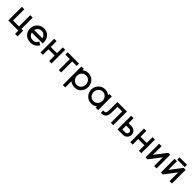

<svg xmlns="http://www.w3.org/2000/svg" viewBox="586 -2715 4994 4994"><g transform="rotate(45 3083.5 -218.0)"><path d="M168.9 -79.1H386.7V-494.1H405.3H408.2H412.1H421.9H430.7H437.5H443.4H451.2H459H477.5V-79.1H482.4H492.2H502.9H513.7H524.4H543V-60.5V-56.6V-53.7V-18.6V17.6V42V66.4V87.9V110.4V128.9H524.4H521.5H517.6H508.8H499H492.2H486.3H478.5H470.7H452.1V109.4V105.5V102.5V75.2V47.9V28.3V9.8V7.8H80.1V-494.1H98.6H101.6H105.5H113.3H123H129.9H135.7H143.6H150.4H168.9Z M1136.7 -236.3V-233.4V-228.5V-222.7V-204.1H734.4Q742.2 -172.9 753.9 -155.3Q773.4 -123 806.6 -102.5Q841.8 -81.1 868.2 -80.1Q893.6 -80.1 902.3 -80.1Q911.1 -80.1 925.8 -82.5Q940.4 -85 957 -89.8Q966.8 -94.7 976.6 -100.6Q986.3 -108.4 996.1 -116.2Q1015.6 -134.8 1028.3 -159.2L1042 -183.6L1058.6 -166Q1061.5 -165 1063.5 -163.1Q1067.4 -160.2 1071.3 -157.2Q1084 -149.4 1087.4 -147Q1090.8 -144.5 1092.8 -142.6L1098.6 -140.6L1100.6 -139.6Q1104.5 -136.7 1106.4 -134.8L1124 -126Q1113.3 -106.4 1111.8 -104.5Q1110.4 -102.5 1109.4 -100.6Q1096.7 -83 1082 -68.4Q1066.4 -50.8 1047.9 -37.1Q1015.6 -16.6 978.5 -3.9Q949.2 2.9 927.7 4.9Q906.2 7.8 891.6 7.8H890.6Q854.5 4.9 822.3 0Q789.1 -7.8 755.9 -22.5L754.9 -23.4Q728.5 -39.1 705.1 -59.6Q683.6 -80.1 666 -105.5L665 -106.4Q629.9 -168.9 628.9 -243.2V-246.1Q628.9 -318.4 661.1 -378.9Q676.8 -405.3 698.2 -428.2Q719.7 -451.2 747.1 -469.7Q768.6 -482.4 788.1 -488.3Q807.6 -496.1 825.2 -500Q858.4 -506.8 878.9 -507.8H887.7Q895.5 -507.8 902.3 -505.9H913.1H915Q943.4 -502 968.8 -494.1Q996.1 -485.4 1018.6 -472.7Q1070.3 -439.5 1104.5 -380.9Q1121.1 -351.6 1129.9 -312.5Q1136.7 -284.2 1136.7 -253.9Q1136.7 -246.1 1136.7 -239.3ZM733.4 -293H1033.2Q1026.4 -324.2 1009.8 -351.6Q993.2 -377 961.9 -398.4Q931.6 -415 910.2 -417Q896.5 -418 893.6 -418Q890.6 -418 889.2 -418Q887.7 -418 886.7 -418Q864.3 -418 843.8 -412.1Q823.2 -408.2 803.7 -395.5Q790 -386.7 777.3 -373Q764.6 -359.4 754.9 -344.7Q746.1 -330.1 739.3 -315.4Q736.3 -303.7 733.4 -293Z M1349.6 -288.1H1578.1V-312.5V-358.4V-390.6V-423.8V-452.1V-481.4V-501H1595.7H1598.6H1600.6H1604.5H1607.4H1614.3H1620.1H1627H1632.8H1640.6H1648.4H1667V1H1648.4H1645.5H1642.6H1633.8H1624H1617.2H1610.4H1602.5H1595.7H1578.1V-202.1H1349.6V-178.7V-135.7V-104.5V-72.3V-44.9V-17.6V1H1331.1H1329.1H1326.2H1316.4H1306.6H1300.8H1293.9H1287.1H1279.3H1260.7V-501H1279.3H1282.2H1285.2H1293.9H1303.7H1310.5H1316.4H1324.2H1331.1H1349.6Z M2009.8 -415V-8.8H1992.2H1989.3H1987.3H1977.5H1967.8H1961.9H1955.1H1947.3H1940.4H1922.9V-415H1908.2H1874H1848.6H1822.3H1800.8H1777.3H1758.8Q1758.8 -426.8 1757.8 -438.5V-447.3V-457V-461.9V-468.8V-476.6V-484.4V-502H2174.8V-484.4V-481.4V-478.5V-474.6V-472.7Q2174.8 -473.6 2174.8 -466.8V-460V-453.1V-448.2V-440.4V-432.6V-415H2155.3H2151.4H2147.5H2111.3H2073.2H2047.9H2022.5ZM1758.8 -407.2Q1758.8 -407.2 1758.8 -407.2ZM1758.8 -415H1757.8V-432.6Q1758.8 -422.9 1758.8 -415Z M2360.4 -37.1V190.4H2341.8H2339.8H2335.9H2327.1H2317.4H2310.5H2304.7H2297.9H2290H2271.5V-492.2H2290H2292H2295.9H2304.7H2314.5H2320.3H2327.1H2335H2341.8H2360.4V-474.6V-470.7V-467.8V-446.3V-442.4Q2379.9 -459 2401.4 -469.7Q2419.9 -481.4 2438.5 -486.3Q2472.7 -498 2498 -499Q2523.4 -502 2528.8 -502Q2534.2 -502 2541 -500H2552.7H2554.7Q2610.4 -492.2 2652.3 -467.8Q2702.1 -433.6 2737.3 -382.8Q2774.4 -321.3 2776.4 -248H2777.3V-239.3Q2777.3 -168.9 2745.1 -107.4Q2714.8 -50.8 2661.1 -11.7H2660.2Q2616.2 11.7 2578.1 15.6Q2542 20.5 2527.3 21.5L2526.4 20.5Q2476.6 18.6 2435.5 6.8Q2392.6 -9.8 2360.4 -37.1ZM2532.2 -415H2524.4Q2499 -414.1 2476.6 -407.2Q2434.6 -395.5 2405.3 -361.3Q2391.6 -345.7 2380.9 -328.1Q2374 -313.5 2367.2 -289.6Q2360.4 -265.6 2360.4 -242.2Q2360.4 -238.3 2360.4 -232.4V-226.6Q2362.3 -207 2368.2 -186.5Q2372.1 -168.9 2382.8 -150.4Q2405.3 -111.3 2441.4 -88.9Q2467.8 -72.3 2491.7 -69.3Q2515.6 -66.4 2524.4 -66.4Q2548.8 -66.4 2572.3 -72.3Q2593.8 -79.1 2615.2 -93.8Q2646.5 -116.2 2668 -151.4Q2687.5 -194.3 2688 -241.7Q2688.5 -289.1 2667 -328.1Q2642.6 -371.1 2606.4 -392.6Q2584 -406.2 2558.6 -412.1Q2554.7 -412.1 2550.3 -412.6Q2545.9 -413.1 2544.9 -413.1H2543Q2538.1 -415 2532.2 -415Z M3292 -458V-470.7V-483.4V-501H3310.5H3313.5H3317.4H3320.3H3322.3H3329.1H3336.9H3342.8H3348.6H3356.4H3364.3H3382.8V2H3364.3H3362.3H3358.4H3348.6H3338.9H3333H3327.1H3319.3H3310.5H3292V-15.6V-17.6V-21.5V-42V-44.9Q3271.5 -26.4 3249 -15.6Q3231.4 -7.8 3213.9 -1Q3186.5 7.8 3161.6 9.8Q3136.7 11.7 3133.3 11.7Q3129.9 11.7 3129.9 11.7H3128.9Q3054.7 7.8 3002.9 -22.5Q2975.6 -41 2954.6 -60.5Q2933.6 -80.1 2916 -106.4Q2878.9 -168.9 2877 -243.2V-244.1V-250Q2877 -319.3 2909.2 -379.9Q2925.8 -407.2 2946.3 -428.7Q2992.2 -480.5 3057.6 -500Q3091.8 -509.8 3129.9 -509.8H3130.9Q3207 -507.8 3255.9 -478.5Q3271.5 -470.7 3285.2 -459Q3290 -455.1 3292 -454.1ZM2965.8 -250Q2965.8 -249 2965.8 -244.1V-242.2V-236.3Q2967.8 -216.8 2973.6 -196.3Q2977.5 -177.7 2986.3 -161.1Q3010.7 -121.1 3045.9 -97.7Q3073.2 -82 3097.2 -79.1Q3121.1 -76.2 3129.9 -76.2Q3154.3 -76.2 3176.8 -82Q3198.2 -87.9 3219.7 -103.5Q3249 -124 3272.5 -161.1Q3292 -203.1 3292 -250.5Q3292 -297.9 3271.5 -338.9Q3259.8 -357.4 3245.1 -373.5Q3230.5 -389.6 3211.9 -401.4Q3185.5 -417 3162.1 -419.9Q3138.7 -422.9 3129.9 -422.9Q3104.5 -422.9 3082 -417Q3040 -404.3 3010.7 -370.1Q2997.1 -355.5 2986.3 -337.9Q2979.5 -323.2 2972.7 -299.3Q2965.8 -275.4 2965.8 -250Z M3848.6 -414.1H3676.8V-271.5Q3676.8 -227.5 3673.8 -182.6Q3672.9 -134.8 3657.2 -88.9Q3647.5 -66.4 3634.8 -48.8Q3621.1 -33.2 3599.6 -19.5Q3573.2 -4.9 3548.8 0Q3533.2 1 3520.5 1Q3507.8 1 3480.5 0V-17.6V-18.6V-22.5V-32.2V-41V-46.9V-52.7V-60.5V-66.4V-84H3501H3503.9H3508.8H3509.8Q3513.7 -84 3519.5 -84Q3552.7 -84 3566.4 -102.5Q3572.3 -110.4 3576.2 -121.1Q3585.9 -149.4 3586.9 -181.2Q3587.9 -212.9 3587.9 -246.1V-501H3937.5V1H3919.9H3917H3914.1H3905.3H3895.5H3888.7H3882.8H3875H3867.2H3848.6Z M4287.1 1H4247.1H4206.1H4179.7H4152.3H4132.8H4112.3H4092.8V-501H4111.3H4114.3H4118.2H4127H4136.7H4142.6H4148.4H4156.2H4163.1H4181.6V-481.4V-477.5V-473.6V-431.6V-389.6V-361.3V-333V-322.3V-317.4H4189.5H4215.8H4234.4H4254.9H4273.4H4285.2H4293H4294.9Q4298.8 -316.4 4301.8 -316.4H4302.7Q4326.2 -314.5 4341.8 -308.6Q4358.4 -302.7 4373 -294.9Q4390.6 -284.2 4402.3 -273.4Q4418 -259.8 4427.7 -246.1Q4453.1 -208 4454.1 -161.1V-158.2Q4454.1 -112.3 4430.7 -75.2Q4418.9 -57.6 4404.3 -43Q4390.6 -30.3 4373 -18.6Q4346.7 -4.9 4324.7 -2Q4302.7 1 4287.1 1ZM4288.1 -228.5H4272.5H4255.9H4233.4H4211.9H4190.4H4181.6V-210.9V-179.7V-148.4V-106.4V-85.9H4186.5H4208H4227.5Q4255.9 -85.9 4285.2 -85.9Q4307.6 -85.9 4330.1 -95.7Q4337.9 -100.6 4344.7 -107.4Q4350.6 -113.3 4355.5 -121.1Q4365.2 -136.7 4365.2 -155.3Q4365.2 -157.2 4365.2 -158.2V-159.2Q4365.2 -193.4 4343.8 -210.9Q4336.9 -215.8 4330.1 -219.7Q4311.5 -228.5 4288.1 -228.5Z M4651.4 -288.1H4879.9V-312.5V-358.4V-390.6V-423.8V-452.1V-481.4V-501H4897.5H4900.4H4902.3H4906.2H4909.2H4916H4921.9H4928.7H4934.6H4942.4H4950.2H4968.8V1H4950.2H4947.3H4944.3H4935.5H4925.8H4918.9H4912.1H4904.3H4897.5H4879.9V-202.1H4651.4V-178.7V-135.7V-104.5V-72.3V-44.9V-17.6V1H4632.8H4630.9H4627.9H4618.2H4608.4H4602.5H4595.7H4588.9H4581.1H4562.5V-501H4581.1H4584H4586.9H4595.7H4605.5H4612.3H4618.2H4626H4632.8H4651.4Z M5185.5 1H5183.6H5174.8H5167H5161.1H5155.3H5148.4H5141.6H5123V-501H5141.6H5144.5H5147.5H5156.2H5166H5172.9H5178.7H5186.5H5193.4H5211.9V-179.7L5235.4 -210.9Q5265.6 -249 5293.9 -288.1Q5294.9 -288.1 5338.9 -345.7L5382.8 -404.3Q5400.4 -426.8 5417 -449.2Q5434.6 -471.7 5458 -501H5466.8H5467.8H5468.8H5471.7H5474.6H5479.5H5485.4H5491.2H5497.1H5503.9H5510.7H5529.3V1H5510.7H5507.8H5504.9H5496.1H5486.3H5479.5H5472.7H5464.8H5458H5440.4V-318.4Q5427.7 -302.7 5392.6 -257.3Q5357.4 -211.9 5346.7 -197.3Q5335.9 -182.6 5313.5 -153.3L5269.5 -95.7Q5245.1 -63.5 5235.4 -50.8Q5217.8 -28.3 5194.3 1Z M5749 -566.4V-568.4V-572.3V-577.1V-584V-588.9V-593.8V-601.6V-608.4V-626H6022.5V-608.4V-605.5V-601.6V-593.8V-585.9V-581.1V-575.2V-568.4V-560.5V-542H5749V-560.5V-563.5ZM5746.1 -4.9H5744.1H5735.4H5727.5H5721.7H5715.8H5709H5702.1H5683.6V-507.8H5702.1H5705.1H5708H5716.8H5726.6H5733.4H5739.3H5747.1H5753.9H5772.5V-187.5L5795.9 -218.8Q5826.2 -256.8 5854.5 -294.9Q5855.5 -294.9 5899.4 -353.5L5943.4 -411.1Q5960.9 -433.6 5977.5 -456.1Q5995.1 -478.5 6018.6 -507.8H6027.3H6028.3H6029.3H6032.2H6035.2H6040H6045.9H6051.8H6057.6H6064.5H6071.3H6089.8V-4.9H6071.3H6068.4H6065.4H6056.6H6046.9H6040H6033.2H6025.4H6018.6H6001V-326.2Q5988.3 -310.5 5953.1 -264.6Q5918 -218.8 5907.2 -203.6Q5896.5 -188.5 5874 -160.2L5830.1 -101.6Q5805.7 -70.3 5795.9 -56.6Q5778.3 -35.2 5754.9 -4.9Z"/></g></svg>

Font: LeFont
Style: Default
Weight: 400
Designer: Leryon MEDIA
Version: Version 1.0